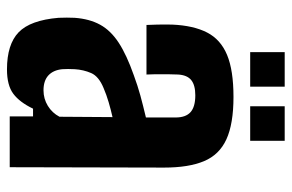

<svg xmlns="http://www.w3.org/2000/svg" viewBox="-156 -632 796 523"><g transform="rotate(90 241.5 -371.0)"><path d="M169.5 7.5Q101.5 7.5 68.5 -24.2Q35.5 -56 29 -133Q28.5 -142 28.5 -155.5Q28.5 -169 29 -177Q32 -217.5 47.8 -246.2Q63.5 -275 96.8 -296.8Q130 -318.5 185.5 -338Q214 -348.5 240.5 -355.8Q267 -363 300.5 -371V-452Q300.5 -479.5 286 -492.5Q271.5 -505.5 240 -505.5Q212.5 -505.5 198.8 -494.5Q185 -483.5 183.5 -458.5Q183 -451.5 182.8 -432.5Q182.5 -413.5 182.8 -395Q183 -376.5 183.5 -372.5H48.5Q48 -380.5 47.5 -401.5Q47 -422.5 47.5 -442.5Q50 -500.5 69 -537.5Q88 -574.5 130 -592Q172 -609.5 244.5 -609.5Q318 -609.5 360 -590.2Q402 -571 419.5 -529.2Q437 -487.5 437 -420.5L436 0H297.5V-63.5H276.5Q259 -27 236 -9.8Q213 7.5 169.5 7.5ZM226.5 -92Q249.5 -92 268.8 -103.8Q288 -115.5 298.5 -135.5L299.5 -280Q279.5 -275.5 259 -269.5Q238.5 -263.5 220 -255.5Q188.5 -242.5 179.5 -221.8Q170.5 -201 169 -177Q168.5 -164.5 168.5 -159Q168.5 -153.5 169 -143Q171.5 -118.5 186 -105.2Q200.5 -92 226.5 -92ZM270 -655V-749H364V-655ZM122.5 -655V-749H216.5V-655Z"/></g></svg>

Font: Big Shoulders Thin ExtraBold
Style: Regular
Weight: 800
Version: Version 2.002